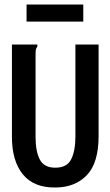

<svg xmlns="http://www.w3.org/2000/svg" viewBox="-20 -821 490 853"><path d="M225 12Q130 13 81.5 -46.5Q33 -106 33 -213V-623H146V-614Q141 -608 139.5 -601Q138 -594 138 -577V-212Q138 -148 157 -112Q176 -76 226 -76Q277 -76 296 -113Q315 -150 315 -215V-623H418V-216Q418 -97 365.5 -42.5Q313 12 225 12ZM98 -725V-801H350V-725Z"/></svg>

Font: Inconsolata SemiCondensed Bold
Style: Regular
Weight: 700
Width: 4
Monospace: yes
Designer: Raph Levien, Cyreal, Brenton Simpson
Foundry: Raph Levien, Cyreal, Google
Version: Version 3.001; ttfautohint (v1.8.2.53-6de2)